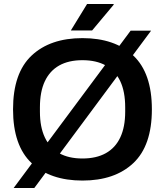

<svg xmlns="http://www.w3.org/2000/svg" viewBox="-20 -888 822 957"><path d="M391 12Q230 12 137.5 -75Q45 -162 45 -343Q45 -524 137.5 -611Q230 -698 391 -698Q552 -698 644.5 -611Q737 -524 737 -343Q737 -162 644.5 -75Q552 12 391 12ZM391 -98Q460 -98 507.5 -124.5Q555 -151 579.5 -203Q604 -255 604 -331V-353Q604 -431 579.5 -483Q555 -535 507.5 -561.5Q460 -588 391 -588Q322 -588 275 -561.5Q228 -535 203.5 -483Q179 -431 179 -353V-331Q179 -255 203.5 -203Q228 -151 275 -124.5Q322 -98 391 -98ZM48 49 631 -735H733L151 49ZM333 -736 414 -868H546L547 -865L439 -736Z"/></svg>

Font: Archivo Variable SemiBold
Style: Regular
Weight: 600
Designer: Hector Gatti
Foundry: Omnibus-Type
Version: Version 2.001